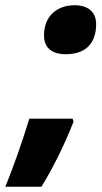

<svg xmlns="http://www.w3.org/2000/svg" viewBox="-78 -580 390 733"><path d="M173 -373C240 -373 289 -406 289 -488C289 -536 256 -560 207 -560C139 -560 90 -518 90 -445C90 -396 122 -373 173 -373ZM-58 133H80C126 59 170 -32 203 -116L199 -127H34C9 -46 -23 49 -58 133Z"/></svg>

Font: Noto Sans SemiCondensed Black
Style: Italic
Weight: 900
Width: 4
Italic angle: -12°
Designer: Monotype Design Team
Foundry: Monotype Imaging Inc.
Version: Version 2.013